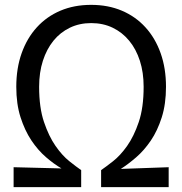

<svg xmlns="http://www.w3.org/2000/svg" viewBox="-20 -770 750 790"><path d="M36 -82 233 -77Q202 -95 169 -123.5Q136 -152 109 -192.5Q82 -233 64.5 -287.5Q47 -342 47 -413Q47 -489 69 -551Q91 -613 131.5 -657.5Q172 -702 228.5 -726Q285 -750 355 -750Q425 -750 481.5 -726Q538 -702 578.5 -657.5Q619 -613 641 -551Q663 -489 663 -413Q663 -342 645.5 -287Q628 -232 600.5 -191.5Q573 -151 540 -122.5Q507 -94 477 -75L674 -82V0H396V-70Q415 -83 445 -106.5Q475 -130 503 -169.5Q531 -209 551 -268Q571 -327 571 -413Q571 -472 555.5 -520Q540 -568 511.5 -602.5Q483 -637 443.5 -656Q404 -675 355 -675Q307 -675 267.5 -656Q228 -637 200 -602.5Q172 -568 156.5 -520Q141 -472 141 -413Q141 -327 161 -268Q181 -209 208.5 -169.5Q236 -130 265.5 -106.5Q295 -83 314 -70V0H36Z"/></svg>

Font: Encode Sans Compressed
Style: Medium
Weight: 500
Designer: Pablo Impallari, Andres Torresi
Foundry: Pablo Impallari, Andres Torresi
Version: Version 1.000; ttfautohint (v1.00) -l 8 -r 50 -G 200 -x 14 -